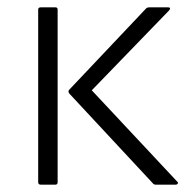

<svg xmlns="http://www.w3.org/2000/svg" viewBox="-20 -503 509 523"><path d="M404 0Q399 0 396 -4L169 -248Q164 -254 169 -259L378 -480Q381 -483 387 -483H438Q442 -483 443 -481Q444 -479 441 -475L230 -257L463 -8Q466 -5 464 -2.5Q462 0 459 0ZM91 0Q84 0 84 -7V-477Q84 -483 91 -483H131Q137 -483 137 -477V-7Q137 0 131 0Z"/></svg>

Font: Sofia Sans Light
Style: Regular
Weight: 300
Designer: Botio Nikoltchev, Ani Petrova
Foundry: lettersoup
Version: Version 4.100; ttfautohint (v1.8.3)